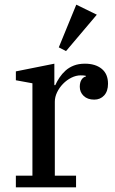

<svg xmlns="http://www.w3.org/2000/svg" viewBox="-20 -803 494 823"><path d="M48 -50H119V-446L48 -459V-497L213 -530V-438H217Q224 -454 235 -470.5Q246 -487 261 -500.5Q276 -514 296.5 -522Q317 -530 344 -530Q389 -530 416 -508Q443 -486 443 -444Q443 -412 426.5 -394Q410 -376 384 -376Q355 -376 338.5 -392Q322 -408 322 -431Q322 -450 329.5 -461.5Q337 -473 348 -475V-478Q344 -479 339 -479.5Q334 -480 326 -480Q306 -480 286 -470Q266 -460 250 -443.5Q234 -427 224.5 -407Q215 -387 215 -367V-50H306V0H48ZM232 -600 307 -783 395 -740 263 -584Z"/></svg>

Font: IBM Plex Serif Text
Style: Regular
Weight: 450
Designer: Mike Abbink, Paul van der Laan, Pieter van Rosmalen
Foundry: Bold Monday
Version: Version 3.001